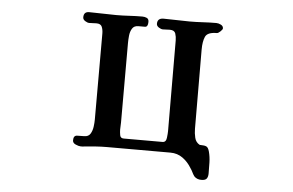

<svg xmlns="http://www.w3.org/2000/svg" viewBox="-45 -568 1091 714"><g transform="rotate(5 500.0 -211.0)"><path d="M761 -486Q761 -495 752 -499.5Q743 -504 735 -504Q710 -504 685 -502.5Q660 -501 635 -501Q611 -501 587 -502Q563 -503 538 -503Q515 -503 515 -482Q515 -474 523.5 -468.5Q532 -463 539 -463Q546 -463 552 -463.5Q558 -464 565 -464Q582 -464 586 -452Q590 -440 590 -426Q590 -341 590.5 -257Q591 -173 591 -88Q591 -79 589 -62.5Q587 -46 574 -46H429Q417 -46 415 -57.5Q413 -69 413 -78Q413 -85 413.5 -91.5Q414 -98 414 -105V-401Q414 -413 415.5 -428.5Q417 -444 424 -455.5Q431 -467 447 -467Q460 -467 471.5 -467Q483 -467 483 -486Q483 -497 475.5 -500.5Q468 -504 459 -504Q434 -504 410 -502.5Q386 -501 361 -501Q336 -501 311 -502Q286 -503 260 -503Q240 -503 240 -482Q240 -474 248.5 -468.5Q257 -463 264 -463Q271 -463 277.5 -463.5Q284 -464 291 -464Q307 -464 311.5 -453Q316 -442 316 -428Q316 -348 316 -267.5Q316 -187 316 -107Q316 -95 314 -80Q312 -65 305 -53.5Q298 -42 282 -42Q269 -42 255.5 -41.5Q242 -41 242 -23Q242 -13 253.5 -8Q265 -3 272 -3Q276 -3 279.5 -3Q283 -3 287 -4Q307 -6 328 -7.5Q349 -9 369 -9H607Q633 -9 653 5.5Q673 20 686 42Q691 49 694.5 56.5Q698 64 703 71Q713 82 730 82Q745 82 750 75Q755 68 755 56Q755 36 754.5 15Q754 -6 749 -25Q745 -40 738 -43.5Q731 -47 716 -47H713Q698 -55 694 -72Q690 -89 690 -105Q690 -179 689.5 -253.5Q689 -328 689 -401Q689 -431 697 -449Q705 -467 740 -467Q745 -467 753 -474.5Q761 -482 761 -486Z"/></g></svg>

Font: UoqMunThenKhung
Style: Regular
Weight: 400
Designer: Font-Kai, 金井和夫, 宇文滿月
Foundry: Kazuo Kanai, Moonlit Owen
Version: Version 1.197